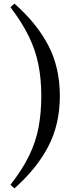

<svg xmlns="http://www.w3.org/2000/svg" viewBox="-20 -843 440 1065"><path d="M209 -311Q209 -405 193 -485Q177 -565 139.5 -642Q102 -719 38 -803L60 -823Q184 -714 248 -591Q312 -468 312 -311Q312 -154 248 -31Q184 92 60 202L38 182Q105 96 142 19.5Q179 -57 194 -137Q209 -217 209 -311Z"/></svg>

Font: Noto Serif JP ExtraLight
Style: Bold
Weight: 700
Version: Version 2.003-H1;hotconv 1.1.1;makeotfexe 2.6.0